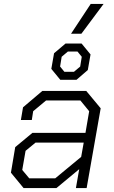

<svg xmlns="http://www.w3.org/2000/svg" viewBox="-20 -964 583 984"><path d="M36 -79 58 -210 146 -283H418L437 -394L392 -449H216L150 -394L143 -349H87L98 -414L197 -498H422L496 -409L424 0H369L386 -97L269 0H101ZM263 -50 396 -160 409 -233H162L111 -191L94 -93L130 -50ZM243 -611 257 -691 316 -741H398L444 -685L430 -605L372 -555H289ZM359 -596 391 -623 399 -673 377 -700H328L296 -673L288 -623L310 -596ZM445 -944H511L397 -791H344Z"/></svg>

Font: Chakra Petch Light
Style: Italic
Weight: 300
Italic angle: -10°
Designer: Katatrad Aksorn Co.,Ltd.
Foundry: Cadson Demak Co.,Ltd.
Version: Version 1.000; ttfautohint (v1.6)